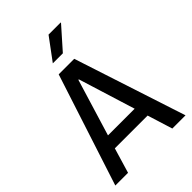

<svg xmlns="http://www.w3.org/2000/svg" viewBox="-255 -1000 1110 1110"><g transform="rotate(-45 300.0 -445.0)"><path d="M13 0 236 -686H363L587 0H479L431 -154H163L117 0ZM294 -583 188 -235H406L298 -583ZM257 -755 357 -890H456V-887L339 -755Z"/></g></svg>

Font: Chivo Mono
Style: Regular
Weight: 400
Monospace: yes
Designer: Hector Gatti
Foundry: Omnibus-Type
Version: Version 1.008; ttfautohint (v1.8.4.7-5d5b)